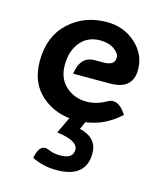

<svg xmlns="http://www.w3.org/2000/svg" viewBox="-102 -504 686 811"><g transform="rotate(15 241.5 -98.5)"><path d="M256.8 -259.3H294.9Q344.2 -259.3 344.2 -293.5Q344.2 -312 320.3 -329.1Q296.4 -346.2 258.3 -346.2Q204.1 -346.2 172.1 -307.6Q140.1 -269 140.1 -206.5Q140.1 -148.9 177.2 -115Q214.4 -81.1 268.1 -81.1Q311.5 -81.1 354 -105.5Q365.7 -112.3 377.9 -112.3Q407.7 -112.3 436 -67.9Q356 6.8 247.1 6.8Q158.2 6.8 95.9 -46.6Q33.7 -100.1 33.7 -195.8Q33.7 -303.7 100.6 -366Q167.5 -428.2 266.6 -428.2Q340.3 -428.2 392.3 -381.3Q444.3 -334.5 444.3 -267.6Q444.3 -180.7 344.7 -180.7H183.6Q194.8 -259.3 256.8 -259.3ZM219.7 231Q162.6 231 112.8 206.5Q123.5 152.8 150.4 152.8Q159.2 152.8 175.5 159.9Q191.9 167 221.7 167Q275.9 167 275.9 127.4Q275.9 88.4 183.1 76.2L221.7 -4.9H290.5L272 37.1Q349.6 55.7 349.6 123.5Q349.6 231 219.7 231Z"/></g></svg>

Font: ALMAS
Style: Bold
Weight: 700
Designer: ALMAS Font/ by Husham Jawad Kadhim, derived from the Bainsely font by/ Paul James MIller
Foundry: High-Logic / Made with FontCreator
Version: Version 1.411;September 19, 2021;FontCreator 14.0.0.2814 32-